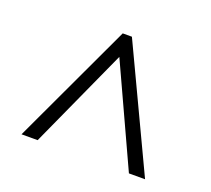

<svg xmlns="http://www.w3.org/2000/svg" viewBox="-85 -822 729 663"><g transform="rotate(20 279.5 -490.5)"><path d="M52 -267 261.3 -714H295L506 -267H446.7L278 -633.7L111.3 -267Z"/></g></svg>

Font: Noto Serif Hentaigana ExtraLight
Style: Regular
Weight: 200
Designer: Kazuhiro Yamada
Foundry: nipponia
Version: Version 1.000